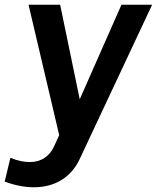

<svg xmlns="http://www.w3.org/2000/svg" viewBox="-78 -565 665 814"><path d="M-34 104 -58 205C-12 222 30 229 66 229C149 229 222 191 260 109L567 -545H437L260 -144L177 -545H43L173 8L151 56C132 98 96 122 49 122C24 122 -3 117 -34 104Z"/></svg>

Font: Ronzino Bold
Style: Italic
Weight: 700
Italic angle: -8°
Designer: Nunzio Mazzaferro
Foundry: Collletttivo
Version: Version 1.000;Glyphs 3.3 (3337)